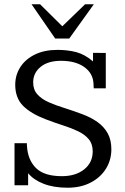

<svg xmlns="http://www.w3.org/2000/svg" viewBox="-20 -878 594 910"><path d="M300.3 11.7Q234.9 11.7 187 -6.8Q139.2 -25.4 113.3 -57.1V0Q102.5 0 90.6 0Q78.6 0 67.6 0Q56.6 0 48.8 0V-199.2H107.4Q107.4 -195.8 107.4 -192.1Q107.4 -188.5 107.9 -185.1Q111.8 -120.1 150.6 -81.5Q189.5 -43 273.4 -43Q338.4 -43 378.9 -75.2Q419.4 -107.4 419.4 -160.6Q419.4 -195.8 400.6 -218.3Q381.8 -240.7 350.1 -255.9Q318.4 -271 278.8 -283.7Q239.3 -296.4 198.2 -312Q126 -339.4 89.1 -376.7Q52.2 -414.1 52.2 -476.1Q52.2 -522.5 76.4 -560.1Q100.6 -597.7 145.5 -619.6Q190.4 -641.6 252.4 -641.6Q300.8 -641.6 341.6 -630.9Q382.3 -620.1 420.9 -586.9Q420.9 -595.7 420.9 -611.6Q420.9 -627.4 420.9 -627.4Q428.7 -627.4 439 -627.4Q449.2 -627.4 460.2 -627.2Q471.2 -627 481.4 -627V-459.5H424.3Q423.8 -464.8 423.6 -469.7Q423.3 -474.6 423.3 -479.5Q421.4 -530.3 379.6 -560.1Q337.9 -589.8 269.5 -589.8Q207.5 -589.8 172.4 -561Q137.2 -532.2 137.2 -487.8Q137.2 -453.1 157 -430.9Q176.8 -408.7 210.2 -393.8Q243.7 -378.9 285.4 -366Q327.1 -353 371.1 -336.4Q411.6 -321.3 442.4 -299.3Q473.1 -277.3 490.5 -246.1Q507.8 -214.8 507.8 -170.4Q507.8 -119.1 481.9 -77.9Q456.1 -36.6 409.4 -12.5Q362.8 11.7 300.3 11.7ZM241.7 -695.3 129.4 -857.9H169.9L275.4 -753.4L383.3 -857.9H424.8L308.1 -695.3Z"/></svg>

Font: Kameron
Style: Regular
Weight: 400
Designer: Vernon Adams
Foundry: Vernon Adams
Version: Version 1.100